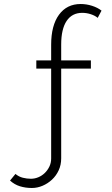

<svg xmlns="http://www.w3.org/2000/svg" viewBox="-20 -760 559 957"><path d="M139 177Q107 177 79.5 168.5Q52 160 30 140L57 107Q74 121 94 126Q114 131 134 131Q153 131 171 123.5Q189 116 203 102.5Q217 89 226 70.5Q235 52 235 30V-418H161V-459H235V-537Q235 -633 274 -686.5Q313 -740 382 -740Q411 -740 439 -731Q467 -722 486 -707L467 -671Q454 -682 433 -689Q412 -696 390 -696Q339 -696 312 -655.5Q285 -615 285 -538V-459H433V-418H285V29Q285 62 272.5 89Q260 116 239 135.5Q218 155 192 166Q166 177 139 177Z"/></svg>

Font: Oxford Sans
Style: Regular
Weight: 300
Designer: Matt McInerney, Pablo Impallari, Rodrigo Fuenzalida
Foundry: Matt McInerney, Pablo Impallari, Rodrigo Fuenzalida
Version: Version 3.000g; ttfautohint (v1.5) -l 8 -r 28 -G 28 -x 14 -D